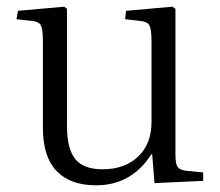

<svg xmlns="http://www.w3.org/2000/svg" viewBox="-20 -534 652 568"><path d="M264.2 14.2Q187.5 14.2 147.2 -28.3Q106.9 -70.8 106.9 -154.8V-410.2Q106.9 -446.3 101.3 -458.3Q95.7 -470.2 74.2 -472.2L28.8 -477.1L33.2 -502L169.9 -514.2L178.2 -507.8V-161.1Q178.2 -93.8 202.6 -63.5Q227.1 -33.2 283.2 -33.2Q349.1 -33.2 388.7 -70.8Q428.2 -108.4 428.2 -172.9V-410.2Q428.2 -446.3 422.4 -458.3Q416.5 -470.2 394 -472.2L350.1 -477.1L353 -502L490.2 -514.2L499 -507.8V-75.2Q499 -49.8 505.4 -40.3Q511.7 -30.8 530.8 -28.8L581.1 -23.9V1L437 7.8L430.2 -78.1H428.2Q369.1 14.2 264.2 14.2Z"/></svg>

Font: Literata Light
Style: Regular
Weight: 300
Designer: Latin by Veronika Burian and Jose Scaglione. Greek by Irene Vlachou. Cyrillic by Vera Evstafieva.
Foundry: TypeTogether
Version: Version 3.021